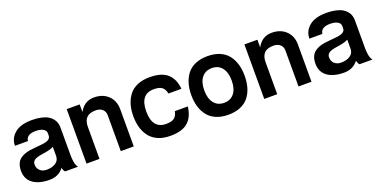

<svg xmlns="http://www.w3.org/2000/svg" viewBox="-20 -1127 3421 1738"><g transform="rotate(-20 1690.5 -258.0)"><path d="M375 -377.9Q375 -405.8 347.9 -420.4Q320.8 -435.1 277.8 -435.1Q188 -435.1 181.2 -373H56.2Q56.2 -445.3 113 -492.7Q169.9 -540 277.8 -540Q327.6 -540 366.5 -531.5Q405.3 -522.9 429.9 -508.8Q454.6 -494.6 470.7 -474.6Q486.8 -454.6 493.4 -433.3Q500 -412.1 500 -388.2V-125Q500 -94.2 503.2 -70.1Q506.3 -45.9 510.5 -33.4Q514.6 -21 519 -12.7Q523.4 -4.4 526.4 -2L529.8 0H404.8Q392.6 -6.8 383.8 -41Q334.5 23.9 248 23.9Q147 23.9 88.4 -18.1Q29.8 -60.1 29.8 -141.1Q29.8 -179.2 41.5 -207Q53.2 -234.9 73.2 -250.5Q93.3 -266.1 119.1 -275.9Q145 -285.6 173.8 -289.6Q202.6 -293.5 231.2 -295.9Q259.8 -298.3 285.6 -301Q311.5 -303.7 331.5 -309.1Q351.6 -314.5 363.3 -326.7Q375 -338.9 375 -357.9ZM375 -161.1V-247.1Q354.5 -235.8 323.7 -228.8Q293 -221.7 267.1 -218.3Q241.2 -214.8 217 -208.5Q192.9 -202.1 179 -188.2Q165 -174.3 165 -150.9Q165 -116.7 189.2 -93.8Q213.4 -70.8 252.9 -70.8Q305.2 -70.8 340.1 -93.5Q375 -116.2 375 -161.1Z M609.9 0V-524.9H734.9V-451.2Q782.7 -540 877 -540Q960.9 -540 1012.9 -490.2Q1064.9 -440.4 1064.9 -357.9V0H939.9V-348.1Q939.9 -381.8 916 -403.3Q892.1 -424.8 852.1 -424.8Q791 -424.8 762.9 -395.3Q734.9 -365.7 734.9 -308.1V0Z M1411.6 -424.8Q1279.3 -424.8 1279.3 -257.8Q1279.3 -90.8 1411.6 -90.8Q1465.3 -90.8 1490.5 -110.6Q1515.6 -130.4 1523.4 -172.9H1648.4Q1642.6 -125.5 1627.4 -90.6Q1612.3 -55.7 1585 -29.3Q1557.6 -2.9 1514.2 10.5Q1470.7 23.9 1411.6 23.9Q1345.2 23.9 1295.2 2.7Q1245.1 -18.6 1214.8 -56.9Q1184.6 -95.2 1169.4 -145.5Q1154.3 -195.8 1154.3 -257.8Q1154.3 -319.8 1169.4 -370.1Q1184.6 -420.4 1214.8 -459Q1245.1 -497.6 1295.2 -518.8Q1345.2 -540 1411.6 -540Q1527.8 -540 1584.2 -489Q1640.6 -438 1648.4 -342.8H1523.4Q1515.6 -385.3 1490.5 -405Q1465.3 -424.8 1411.6 -424.8Z M1872.8 -380.4Q1837.9 -335.9 1837.9 -257.8Q1837.9 -179.7 1872.8 -135.3Q1907.7 -90.8 1970.2 -90.8Q2032.7 -90.8 2067.4 -135Q2102.1 -179.2 2102.1 -257.8Q2102.1 -336.4 2067.4 -380.6Q2032.7 -424.8 1970.2 -424.8Q1907.7 -424.8 1872.8 -380.4ZM1728 -145.5Q1712.9 -195.8 1712.9 -257.8Q1712.9 -319.8 1728 -370.1Q1743.2 -420.4 1773.4 -459Q1803.7 -497.6 1853.8 -518.8Q1903.8 -540 1970.2 -540Q2036.6 -540 2086.7 -518.8Q2136.7 -497.6 2167 -459Q2197.3 -420.4 2212.2 -370.1Q2227.1 -319.8 2227.1 -257.8Q2227.1 -195.8 2212.2 -145.5Q2197.3 -95.2 2167 -56.9Q2136.7 -18.6 2086.7 2.7Q2036.6 23.9 1970.2 23.9Q1903.8 23.9 1853.8 2.7Q1803.7 -18.6 1773.4 -56.9Q1743.2 -95.2 1728 -145.5Z M2321.8 0V-524.9H2446.8V-451.2Q2494.6 -540 2588.9 -540Q2672.9 -540 2724.9 -490.2Q2776.9 -440.4 2776.9 -357.9V0H2651.9V-348.1Q2651.9 -381.8 2627.9 -403.3Q2604 -424.8 2564 -424.8Q2502.9 -424.8 2474.9 -395.3Q2446.8 -365.7 2446.8 -308.1V0Z M3211.4 -377.9Q3211.4 -405.8 3184.3 -420.4Q3157.2 -435.1 3114.3 -435.1Q3024.4 -435.1 3017.6 -373H2892.6Q2892.6 -445.3 2949.5 -492.7Q3006.3 -540 3114.3 -540Q3164.1 -540 3202.9 -531.5Q3241.7 -522.9 3266.4 -508.8Q3291 -494.6 3307.1 -474.6Q3323.2 -454.6 3329.8 -433.3Q3336.4 -412.1 3336.4 -388.2V-125Q3336.4 -94.2 3339.6 -70.1Q3342.8 -45.9 3346.9 -33.4Q3351.1 -21 3355.5 -12.7Q3359.9 -4.4 3362.8 -2L3366.2 0H3241.2Q3229 -6.8 3220.2 -41Q3170.9 23.9 3084.5 23.9Q2983.4 23.9 2924.8 -18.1Q2866.2 -60.1 2866.2 -141.1Q2866.2 -179.2 2877.9 -207Q2889.6 -234.9 2909.7 -250.5Q2929.7 -266.1 2955.6 -275.9Q2981.4 -285.6 3010.3 -289.6Q3039.1 -293.5 3067.6 -295.9Q3096.2 -298.3 3122.1 -301Q3147.9 -303.7 3168 -309.1Q3188 -314.5 3199.7 -326.7Q3211.4 -338.9 3211.4 -357.9ZM3211.4 -161.1V-247.1Q3190.9 -235.8 3160.2 -228.8Q3129.4 -221.7 3103.5 -218.3Q3077.6 -214.8 3053.5 -208.5Q3029.3 -202.1 3015.4 -188.2Q3001.5 -174.3 3001.5 -150.9Q3001.5 -116.7 3025.6 -93.8Q3049.8 -70.8 3089.4 -70.8Q3141.6 -70.8 3176.5 -93.5Q3211.4 -116.2 3211.4 -161.1Z"/></g></svg>

Font: Miedinger*
Style: Bold
Weight: 700
Version: Version 001.000